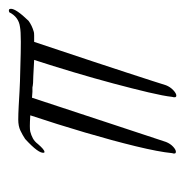

<svg xmlns="http://www.w3.org/2000/svg" viewBox="-12 -398 430 447"><g transform="rotate(-90 203.5 -174.0)"><path d="M205 21Q199 21 202 11Q204 -8 212.5 -44Q221 -80 233 -125Q245 -170 259.5 -218.5Q274 -267 288 -310L250 -312Q232 -312 224 -314H214L200 -315L139 -130L97 -3Q93 7 86 13.5Q79 20 74 20Q68 20 71 11Q74 -20 87 -73.5Q100 -127 119 -191.5Q138 -256 159 -319Q128 -321 121 -319Q113 -317 105.5 -313Q98 -309 92 -301Q79 -286 74 -286Q72 -286 72 -287Q69 -299 104 -331Q113 -337 123.5 -342Q134 -347 149 -347Q161 -347 180 -346Q199 -345 215.5 -344Q232 -343 238 -343Q248 -343 276.5 -342Q305 -341 330 -341Q355 -341 365 -343Q388 -346 399 -368Q407 -371 407 -364Q407 -352 379 -323Q368 -315 354 -311Q352 -310 345 -310H330Q322 -285 309.5 -248.5Q297 -212 284 -172Q271 -132 259 -96Q247 -60 239 -34.5Q231 -9 229 -3Q225 7 217.5 14Q210 21 205 21Z"/></g></svg>

Font: Birthstone Bounce
Style: Regular
Weight: 400
Designer: Robert E. Leuschke
Foundry: Rob Leuschke
Version: Version 1.010; ttfautohint (v1.8.3)